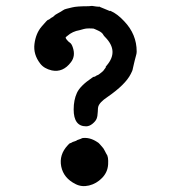

<svg xmlns="http://www.w3.org/2000/svg" viewBox="-20 -602 587 649"><path d="M257 -135Q282 -139 307 -123Q314 -119 316.5 -115.5Q319 -112 324.5 -106.5Q330 -101 334 -92.5Q338 -84 340 -81Q347 -73 345.5 -46.5Q344 -20 325 -0.5Q306 19 281 25Q256 31 235 20Q195 0 187 -39Q179 -79 209 -111Q215 -118 217 -118Q219 -118 223 -120.5Q227 -123 228.5 -123Q230 -123 233 -124.5Q236 -126 237 -126Q238 -126 238 -126.5Q238 -127 241 -128.5Q244 -130 249.5 -131.5Q255 -133 255 -133.5Q255 -134 257 -135ZM290 -582H291Q292 -582 295 -581.5Q298 -581 305 -580Q312 -579 316 -579H314L315 -580Q318 -579 321 -577L319 -578Q323 -576 330 -573.5Q337 -571 344.5 -567.5Q352 -564 352 -565Q352 -566 354 -565Q377 -555 400 -530Q442 -486 442 -428Q442 -422 440.5 -417Q439 -412 438 -407.5Q437 -403 435.5 -398Q434 -393 433 -387.5Q432 -382 430 -374.5Q428 -367 428 -365.5Q428 -364 422 -352Q404 -316 343 -274Q316 -256 312 -241Q311 -239 310.5 -224Q310 -209 306.5 -200.5Q303 -192 292.5 -183.5Q282 -175 271 -175Q229 -175 229 -232Q229 -264 240 -288Q251 -312 291 -339Q296 -343 298 -342.5Q300 -342 304 -345Q308 -348 309.5 -348Q311 -348 313.5 -350Q316 -352 317 -352.5Q318 -353 324 -358Q330 -363 330.5 -364.5Q331 -366 334.5 -370Q338 -374 338 -374.5Q338 -375 337 -375Q336 -375 341 -381Q382 -429 336 -476Q331 -481 330 -483Q326 -492 312 -498.5Q298 -505 295.5 -505.5Q293 -506 281.5 -506Q270 -506 263.5 -504Q257 -502 249 -500Q225 -496 208 -481Q206 -479 203 -477Q200 -475 205.5 -468Q211 -461 216.5 -457.5Q222 -454 226 -442Q236 -413 220 -392Q193 -356 155 -364Q129 -370 116 -387Q92 -418 96.5 -453.5Q101 -489 120.5 -512Q140 -535 142.5 -535Q145 -535 149 -538.5Q153 -542 156.5 -543.5Q160 -545 163 -548.5Q166 -552 176.5 -557.5Q187 -563 192.5 -567Q198 -571 205.5 -572.5Q213 -574 224 -577Q239 -581 280 -581Z"/></svg>

Font: TT2020 Style E
Style: Regular
Weight: 400
Version: Version 00.2